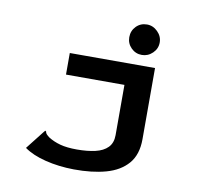

<svg xmlns="http://www.w3.org/2000/svg" viewBox="-92 -809 1184 1087"><g transform="rotate(10 500.0 -266.0)"><path d="M400 174Q313 173 236.5 154Q160 135 113 101L197 -6L204 -14L209 -10Q210 -2 215 4Q220 10 233 20Q263 39 301.5 49.5Q340 60 398 60Q458 60 503.5 49.5Q549 39 574.5 13Q600 -13 600 -58V-347H264V-471H754V-62Q754 27 709 79Q664 131 584.5 153Q505 175 400 174ZM667 -531Q631 -531 605.5 -556.5Q580 -582 580 -618Q580 -655 605 -680.5Q630 -706 667 -706Q702 -706 728.5 -679.5Q755 -653 755 -618Q755 -582 728.5 -556.5Q702 -531 667 -531Z"/></g></svg>

Font: Inconsolata UltraExpanded Black
Style: Regular
Weight: 900
Width: 9
Monospace: yes
Designer: Raph Levien, Cyreal, Brenton Simpson
Foundry: Raph Levien, Cyreal, Google
Version: Version 3.001; ttfautohint (v1.8.2.53-6de2)